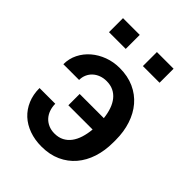

<svg xmlns="http://www.w3.org/2000/svg" viewBox="-210 -831 949 949"><g transform="rotate(45 264.0 -357.0)"><path d="M204 -625.5H87V-723.5H204ZM440.5 -625.5H324V-723.5H440.5ZM250.5 10.5Q204 10.5 165 -3.5Q126 -17.5 98.2 -43.2Q70.5 -69 55 -105.5Q39.5 -142 39.5 -187.5H149.5Q149.5 -165 156.5 -145.2Q163.5 -125.5 176.5 -111.2Q189.5 -97 208.2 -88.8Q227 -80.5 250.5 -80.5Q279 -80.5 300 -91.5Q321 -102.5 335.5 -122Q350 -141.5 358.5 -168.5Q367 -195.5 370 -228H200.5V-307H369.5Q366 -338.5 357 -364.2Q348 -390 333.2 -408.2Q318.5 -426.5 297.8 -436.5Q277 -446.5 250 -446.5Q228 -446.5 209.5 -439.5Q191 -432.5 177.8 -420.2Q164.5 -408 157 -391Q149.5 -374 149.5 -354H39.5Q39.5 -393 56.2 -426.5Q73 -460 101.8 -484.8Q130.5 -509.5 168.8 -523.8Q207 -538 250 -538Q306.5 -538 350.8 -518Q395 -498 425.2 -462.5Q455.5 -427 471.5 -378.2Q487.5 -329.5 487.5 -272.5V-255Q487.5 -197.5 471.8 -149Q456 -100.5 425.8 -65Q395.5 -29.5 351.5 -9.5Q307.5 10.5 250.5 10.5Z"/></g></svg>

Font: Roberto Sans Medium
Style: Regular
Weight: 500
Designer: Google (font) & Cristiano Sobral (main changes)
Version: Version 1.000;October 12, 2021;FontCreator 14.0.0.2814 64-bi